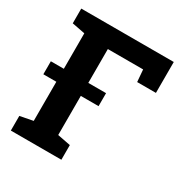

<svg xmlns="http://www.w3.org/2000/svg" viewBox="-165 -840 927 969"><g transform="rotate(30 298.5 -355.5)"><path d="M31.7 0V-85.4L107.4 -100.1V-610.4L31.7 -625V-710.9H570.8V-530.8H461.4L455.6 -601.1H250V-100.1L326.2 -85.4V0ZM31.7 -328.1V-403.8H353.5V-328.1Z"/></g></svg>

Font: Roboto Slab LO
Style: Bold
Weight: 700
Designer: Google
Version: Version 2.000